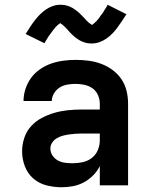

<svg xmlns="http://www.w3.org/2000/svg" viewBox="-20 -780 640 808"><path d="M239 8Q207 8 175.5 0Q144 -8 120 -29Q96 -50 84.5 -80.5Q73 -111 73 -143Q73 -171 82 -199Q91 -227 110.5 -248.5Q130 -270 155.5 -283.5Q181 -297 208.5 -305Q236 -313 264.5 -316Q293 -319 322 -319H400V-344Q400 -363 392 -380.5Q384 -398 369 -408.5Q354 -419 335.5 -423Q317 -427 298 -427Q281 -427 263.5 -424Q246 -421 231.5 -412Q217 -403 207.5 -387.5Q198 -372 198 -355H79Q79 -381 87.5 -406.5Q96 -432 111.5 -453Q127 -474 149 -489Q171 -504 195.5 -512.5Q220 -521 246 -524.5Q272 -528 298 -528Q325 -528 352.5 -524.5Q380 -521 405.5 -511.5Q431 -502 453 -486Q475 -470 490.5 -447.5Q506 -425 512.5 -398Q519 -371 519 -344V0H400V-81Q389 -59 371.5 -41.5Q354 -24 332.5 -12.5Q311 -1 287 3.5Q263 8 239 8ZM286 -93Q307 -93 328 -97.5Q349 -102 366 -115Q383 -128 391.5 -148Q400 -168 400 -189V-218H322Q309 -218 295.5 -217Q282 -216 269 -214Q256 -212 243 -208.5Q230 -205 218.5 -198Q207 -191 199.5 -179.5Q192 -168 192 -155Q192 -139 201 -125.5Q210 -112 224 -104.5Q238 -97 254 -95Q270 -93 286 -93ZM366 -597Q361 -597 355.5 -597.5Q350 -598 345 -599Q340 -600 335.5 -601.5Q331 -603 326 -605Q321 -607 316.5 -609.5Q312 -612 308.5 -614.5Q305 -617 300 -620.5Q295 -624 291 -627.5Q287 -631 283.5 -634.5Q280 -638 276.5 -641.5Q273 -645 270 -648.5Q267 -652 263 -656.5Q259 -661 255 -664.5Q251 -668 248 -671.5Q245 -675 240 -678Q235 -681 234 -683Q233 -682 230 -680Q227 -678 224.5 -676Q222 -674 219 -671Q216 -668 214.5 -666.5Q213 -665 211.5 -663Q210 -661 208.5 -659Q207 -657 205 -655Q203 -653 201.5 -650.5Q200 -648 198 -645.5Q196 -643 194 -640Q192 -637 189.5 -634Q187 -631 185 -628Q183 -625 181 -621.5Q179 -618 176.5 -614Q174 -610 171.5 -606Q169 -602 167 -598L88 -637Q99 -655 109 -670Q119 -685 128.5 -697Q138 -709 148.5 -719.5Q159 -730 172.5 -739.5Q186 -749 202 -754.5Q218 -760 234 -760Q239 -760 244.5 -759.5Q250 -759 255 -758Q260 -757 264.5 -755.5Q269 -754 274 -752Q279 -750 283.5 -747.5Q288 -745 291.5 -742.5Q295 -740 300 -736.5Q305 -733 309 -729.5Q313 -726 316.5 -722.5Q320 -719 323.5 -715.5Q327 -712 330 -709Q333 -706 337 -701.5Q341 -697 345 -693Q349 -689 352 -686Q355 -683 359.5 -680.5Q364 -678 366 -675Q367 -675 370 -677Q373 -679 375.5 -681.5Q378 -684 381 -686.5Q384 -689 385.5 -690.5Q387 -692 388.5 -694Q390 -696 391.5 -698Q393 -700 395 -702Q397 -704 398.5 -706.5Q400 -709 402 -712Q404 -715 406 -717.5Q408 -720 410.5 -723Q413 -726 415 -729.5Q417 -733 419 -736.5Q421 -740 423.5 -743.5Q426 -747 428.5 -751Q431 -755 433 -760L512 -720Q501 -703 491 -688Q481 -673 471.5 -660.5Q462 -648 451.5 -637.5Q441 -627 427.5 -617.5Q414 -608 398 -602.5Q382 -597 366 -597Z"/></svg>

Font: Iosevka Fixed Extended
Style: Bold
Weight: 700
Width: 7
Monospace: yes
Designer: Belleve Invis
Foundry: Belleve Invis
Version: Version 24.1.1; ttfautohint (v1.8.4)